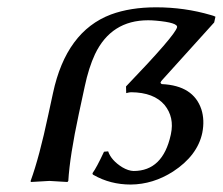

<svg xmlns="http://www.w3.org/2000/svg" viewBox="-20 -490 603 520"><path d="M334 9.8Q278.8 9.8 233.4 -16.1Q231.4 -17.1 231 -18.1L230.5 -21Q241.2 -35.2 261.7 -79.1L272.9 -80.1Q281.2 -55.7 311 -37.1Q327.6 -27.3 341.8 -26.9Q420.9 -26.9 442.4 -124.5Q442.9 -126.5 442.9 -127Q452.6 -172.4 425.8 -205.6Q397 -239.7 335 -240.2Q330.6 -240.2 321.8 -237.8L321.3 -255.9Q453.6 -393.6 459.5 -416Q462.4 -428.7 402.3 -434.1Q390.6 -435.1 381.3 -435.1Q281.2 -435.1 237.3 -343.3Q220.2 -306.6 209.5 -255.9L193.4 -181.2Q168.9 -66.9 165 0L162.6 2.9Q160.6 2.9 113.8 0L63.5 2.9L63 0Q86.4 -64 110.8 -179.2L123.5 -237.8Q159.2 -404.8 280.3 -450.7Q333 -470.2 402.8 -470.2Q480 -470.2 551.3 -449.2Q558.6 -447.3 563.5 -444.8L560.1 -429.2L418.9 -272.9Q416.5 -270.5 414.6 -266.1Q416 -262.7 418.5 -262.2Q503.9 -258.3 525.4 -193.8Q534.7 -164.6 527.8 -129.9Q514.6 -68.4 448.7 -25.4Q394.5 9.3 334 9.8Z"/></svg>

Font: Linux Biolinum Capitals O
Style: Italic Samll Caps
Weight: 400
Italic angle: -12°
Designer: Philipp H. Poll
Foundry: Philipp H. Poll
Version: Version 0.6.2